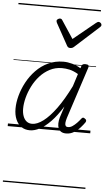

<svg xmlns="http://www.w3.org/2000/svg" viewBox="-79 -977 795 1444"><g transform="rotate(5 318.0 -255.0)"><path d="M168 17Q131 17 104 -1.5Q77 -20 62 -54.5Q47 -89 47 -136Q47 -182 61 -234Q75 -286 102 -336.5Q129 -387 169 -428.5Q209 -470 261 -494.5Q313 -519 376 -519Q408 -519 442.5 -509.5Q477 -500 507 -481L512 -497Q516 -508 522.5 -511.5Q529 -515 542 -515Q560 -515 565 -508Q570 -501 565 -489L438 -100Q431 -77 430 -62Q429 -47 434.5 -39.5Q440 -32 452 -32Q469 -32 485.5 -43Q502 -54 518 -70.5Q534 -87 546 -103Q552 -111 558 -112.5Q564 -114 573 -107Q583 -101 584 -94Q585 -87 581 -80Q569 -62 548.5 -39Q528 -16 501 0.5Q474 17 442 17Q419 17 404.5 8Q390 -1 383.5 -17Q377 -33 377.5 -54Q378 -75 385 -100Q392 -120 398.5 -141.5Q405 -163 412 -184Q368 -113 325 -68.5Q282 -24 242.5 -3.5Q203 17 168 17ZM104 -141Q104 -109 113 -84.5Q122 -60 139 -46.5Q156 -33 181 -33Q219 -33 265 -67.5Q311 -102 361 -170.5Q411 -239 462 -342L492 -436Q456 -457 426.5 -463.5Q397 -470 369 -470Q319 -470 277 -448Q235 -426 203 -390.5Q171 -355 149 -311.5Q127 -268 115.5 -223.5Q104 -179 104 -141ZM614 -840Q622 -840 629 -833.5Q636 -827 636 -819Q636 -813 633.5 -809.5Q631 -806 627 -802L447 -639Q439 -631 431.5 -628.5Q424 -626 416 -626Q409 -626 403 -629Q397 -632 392 -641L302 -804Q300 -808 298.5 -812Q297 -816 297 -820Q297 -829 306 -834.5Q315 -840 321 -840Q328 -840 332 -837.5Q336 -835 339 -830L428 -695L593 -830Q600 -835 604 -837.5Q608 -840 614 -840ZM0 410H623V420H0ZM0 -20H623V0H0ZM0 -505H623V-500H0ZM0 -930H623V-920H0Z"/></g></svg>

Font: Playwrite DE LA Guides
Style: Regular
Weight: 400
Designer: Veronika Burian, José Scaglione
Foundry: TypeTogether
Version: Version 1.003